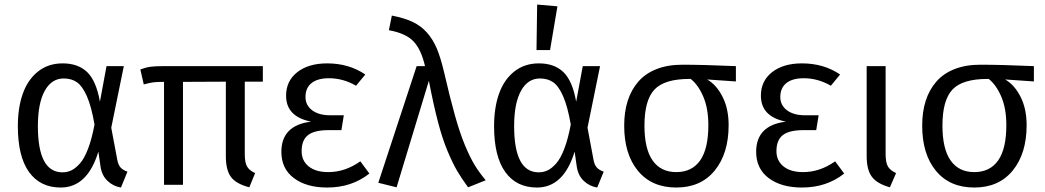

<svg xmlns="http://www.w3.org/2000/svg" viewBox="-20 -819 4633 851"><path d="M257.8 -538.1Q326.2 -538.1 366.5 -499.3Q406.7 -460.4 422.9 -368.2L452.1 -525.9H528.8L473.1 -252.9L500 -109.9Q503.9 -88.9 513.9 -77.1Q523.9 -65.4 544.9 -58.1L516.1 12.2Q482.4 6.8 457.3 -16.6Q432.1 -40 425.8 -79.1L416 -147Q367.7 12.2 249 12.2Q158.2 12.2 108.6 -56.6Q59.1 -125.5 59.1 -259.8Q59.1 -341.8 81.1 -403.8Q103 -465.8 148.4 -502Q193.8 -538.1 257.8 -538.1ZM262.2 -471.2Q208.5 -471.2 178.2 -416.3Q147.9 -361.3 147.9 -259.8Q147.9 -55.2 256.8 -55.2Q278.3 -55.2 296.6 -64Q314.9 -72.8 334.5 -94.7Q354 -116.7 370.6 -160.4Q387.2 -204.1 398.9 -267.1Q385.3 -346.2 365.5 -391.6Q345.7 -437 321.5 -454.1Q297.4 -471.2 262.2 -471.2Z M1145 -457H1064.9V-136.2Q1064.9 -98.6 1075 -81.1Q1085 -63.5 1110.8 -51.8L1085 11.2Q1026.9 -3.9 1003.9 -34.4Q981 -64.9 981 -127V-457L791 -456.1V0H707V-456.1H704.1Q673.8 -456.1 658.2 -453.9Q642.6 -451.7 617.2 -444.8L602.1 -511.2Q627 -520.5 647.5 -523.2Q668 -525.9 705.1 -525.9H1145Z M1430.2 -538.1Q1526.4 -538.1 1599.1 -488.8L1558.1 -439Q1501 -472.2 1438 -472.2Q1387.7 -472.2 1360.8 -450.7Q1334 -429.2 1334 -389.2Q1334 -352.5 1363.5 -330.3Q1393.1 -308.1 1442.9 -308.1H1503.9L1493.2 -242.2H1437Q1373 -242.2 1345 -220Q1316.9 -197.8 1316.9 -148.9Q1316.9 -106.9 1348.1 -81.5Q1379.4 -56.2 1435.1 -56.2Q1509.8 -56.2 1577.1 -104L1617.2 -49.8Q1539.1 12.2 1430.2 12.2Q1338.4 12.2 1282.7 -29.5Q1227.1 -71.3 1227.1 -146Q1227.1 -263.7 1358.9 -279.8Q1248 -301.8 1248 -395Q1248 -460.4 1297.9 -499.3Q1347.7 -538.1 1430.2 -538.1Z M1716.8 -750Q1772 -739.3 1808.8 -721.9Q1845.7 -704.6 1872.6 -674.3Q1899.4 -644 1916.3 -603.5Q1933.1 -563 1947.8 -501Q1974.6 -384.8 1996.6 -306.6Q2018.6 -228.5 2041 -174.8Q2063.5 -121.1 2083.5 -88.1Q2103.5 -55.2 2132.8 -20L2054.7 11.2Q2024.9 -29.3 2005.4 -63Q1985.8 -96.7 1963.4 -150.1Q1940.9 -203.6 1921.1 -279.1Q1901.4 -354.5 1880.9 -460.9L1737.8 11.2L1656.7 -8.8L1826.7 -525.9H1863.8Q1846.7 -600.1 1812.7 -635.7Q1778.8 -671.4 1703.6 -685.1Z M2360.8 -798.8 2450.7 -791 2418 -597.2H2357.9ZM2368.7 -538.1Q2437 -538.1 2477.3 -499.3Q2517.6 -460.4 2533.7 -368.2L2563 -525.9H2639.6L2584 -252.9L2610.8 -109.9Q2614.7 -88.9 2624.8 -77.1Q2634.8 -65.4 2655.8 -58.1L2627 12.2Q2593.3 6.8 2568.1 -16.6Q2543 -40 2536.6 -79.1L2526.9 -147Q2478.5 12.2 2359.9 12.2Q2269 12.2 2219.5 -56.6Q2169.9 -125.5 2169.9 -259.8Q2169.9 -341.8 2191.9 -403.8Q2213.9 -465.8 2259.3 -502Q2304.7 -538.1 2368.7 -538.1ZM2373 -471.2Q2319.3 -471.2 2289.1 -416.3Q2258.8 -361.3 2258.8 -259.8Q2258.8 -55.2 2367.7 -55.2Q2389.2 -55.2 2407.5 -64Q2425.8 -72.8 2445.3 -94.7Q2464.8 -116.7 2481.4 -160.4Q2498 -204.1 2509.8 -267.1Q2496.1 -346.2 2476.3 -391.6Q2456.5 -437 2432.4 -454.1Q2408.2 -471.2 2373 -471.2Z M3241.7 -525.9V-458L3114.3 -466.8Q3155.8 -442.9 3182.6 -389.9Q3209.5 -336.9 3209.5 -264.2Q3209.5 -138.7 3147.9 -63.2Q3086.4 12.2 2977.5 12.2Q2868.7 12.2 2807.6 -61.8Q2746.6 -135.7 2746.6 -262.2Q2746.6 -323.2 2762.2 -372.1Q2777.8 -420.9 2809.1 -457Q2840.3 -493.2 2889.9 -512.7Q2939.5 -532.2 3004.4 -532.2Q3094.7 -532.2 3241.7 -525.9ZM2977.5 -56.2Q3046.9 -56.2 3083.3 -107.9Q3119.6 -159.7 3119.6 -264.2Q3119.6 -337.9 3097.4 -390.1Q3075.2 -442.4 3041.5 -469.2H3036.6Q2924.8 -469.2 2880.6 -421.9Q2836.4 -374.5 2836.4 -262.2Q2836.4 -159.2 2872.6 -107.7Q2908.7 -56.2 2977.5 -56.2Z M3534.7 -538.1Q3630.9 -538.1 3703.6 -488.8L3662.6 -439Q3605.5 -472.2 3542.5 -472.2Q3492.2 -472.2 3465.3 -450.7Q3438.5 -429.2 3438.5 -389.2Q3438.5 -352.5 3468 -330.3Q3497.6 -308.1 3547.4 -308.1H3608.4L3597.7 -242.2H3541.5Q3477.5 -242.2 3449.5 -220Q3421.4 -197.8 3421.4 -148.9Q3421.4 -106.9 3452.6 -81.5Q3483.9 -56.2 3539.6 -56.2Q3614.3 -56.2 3681.6 -104L3721.7 -49.8Q3643.6 12.2 3534.7 12.2Q3442.9 12.2 3387.2 -29.5Q3331.5 -71.3 3331.5 -146Q3331.5 -263.7 3463.4 -279.8Q3352.5 -301.8 3352.5 -395Q3352.5 -460.4 3402.3 -499.3Q3452.1 -538.1 3534.7 -538.1Z M3905.3 -525.9V-137.2Q3905.3 -98.6 3915.5 -81.1Q3925.8 -63.5 3951.7 -51.8L3924.3 11.2Q3867.7 -4.4 3844.5 -35.4Q3821.3 -66.4 3821.3 -127V-525.9Z M4562.5 -525.9V-458L4435.1 -466.8Q4476.6 -442.9 4503.4 -389.9Q4530.3 -336.9 4530.3 -264.2Q4530.3 -138.7 4468.8 -63.2Q4407.2 12.2 4298.3 12.2Q4189.5 12.2 4128.4 -61.8Q4067.4 -135.7 4067.4 -262.2Q4067.4 -323.2 4083 -372.1Q4098.6 -420.9 4129.9 -457Q4161.1 -493.2 4210.7 -512.7Q4260.3 -532.2 4325.2 -532.2Q4415.5 -532.2 4562.5 -525.9ZM4298.3 -56.2Q4367.7 -56.2 4404.1 -107.9Q4440.4 -159.7 4440.4 -264.2Q4440.4 -337.9 4418.2 -390.1Q4396 -442.4 4362.3 -469.2H4357.4Q4245.6 -469.2 4201.4 -421.9Q4157.2 -374.5 4157.2 -262.2Q4157.2 -159.2 4193.4 -107.7Q4229.5 -56.2 4298.3 -56.2Z"/></svg>

Font: Fira Sans Book
Style: Regular
Weight: 350
Designer: Carrois Corporate & Edenspiekermann AG
Foundry: Carrois Corporate GbR & Edenspiekermann AG
Version: Version 4.203;PS 004.203;hotconv 1.0.88;makeotf.lib2.5.64775